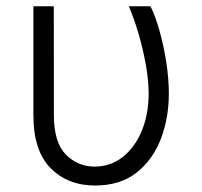

<svg xmlns="http://www.w3.org/2000/svg" viewBox="-20 -565 626 595"><path d="M83.5 -545.5H146.7L147 -208.5Q147 -123.6 183.9 -86.3Q220.9 -49 272.4 -48.7Q322.8 -48.7 360.6 -78.7Q398.4 -108.7 419.6 -160.2Q440.7 -211.6 440.7 -276.3Q440.3 -317.8 431.8 -365.2Q423.3 -412.6 409.6 -459.5Q396 -506.4 379.3 -545.5H446.4Q461.6 -515.3 474.4 -469.5Q487.2 -423.7 495.2 -372.7Q503.2 -321.7 503.2 -275.2Q503.2 -198.9 478.2 -133.9Q453.1 -68.9 402.5 -29.5Q351.9 9.9 274.5 9.9Q190 9.9 136.5 -44.2Q83.1 -98.4 83.5 -209.9Z"/></svg>

Font: Inter Zeller Light
Style: Regular
Weight: 300
Designer: Rasmus Andersson; Joe Bland
Foundry: zeller
Version: Version 3.015;git-dec3a8cb1